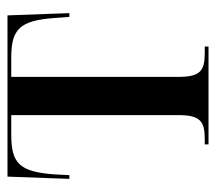

<svg xmlns="http://www.w3.org/2000/svg" viewBox="-52 -524 576 512"><g transform="rotate(-90 236.0 -268.0)"><path d="M107 0H368V-10H351C304 -10 287 -21 287 -80V-526H338C415 -526 437 -503 444 -411L447 -371H457L451 -536H21L15 -371H25L27 -411C34 -504 56 -526 133 -526H185V-80C185 -21 168 -10 120 -10H107Z"/></g></svg>

Font: Noto Serif Display Condensed Medium
Style: Regular
Weight: 500
Width: 3
Designer: Monotype Design Team
Foundry: Monotype Imaging Inc.
Version: Version 2.009